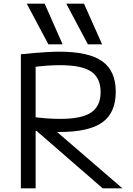

<svg xmlns="http://www.w3.org/2000/svg" viewBox="-20 -1020 721 1040"><path d="M242 -780 125 -1000H222L319 -780ZM456 -780 339 -1000H435L533 -780ZM93 -726Q129 -730 165 -733Q201 -736 236.5 -738Q272 -740 302 -740Q461 -740 534 -688Q607 -636 607 -523Q607 -409 534 -357Q461 -305 302 -305Q263 -305 217 -308Q171 -311 121 -316L135 -389Q191 -382 230.5 -379Q270 -376 306 -376Q422 -376 473.5 -410.5Q525 -445 525 -521Q525 -598 473.5 -632.5Q422 -667 306 -667Q270 -667 229.5 -664Q189 -661 132 -653L173 -697V0H93ZM536 0 132 -351H236L643 0Z"/></svg>

Font: M PLUS 2
Style: Regular
Weight: 400
Designer: Coji Morishita
Foundry: UNDERFOREST DESIGN
Version: Version 1.001